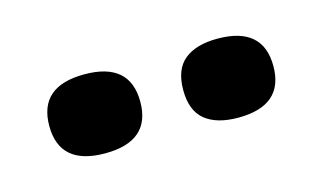

<svg xmlns="http://www.w3.org/2000/svg" viewBox="-31 -769 364 216"><g transform="rotate(-15 150.5 -661.0)"><path d="M228 -615Q203 -615 189.5 -626Q176 -637 176 -661Q176 -685 189.5 -696Q203 -707 228 -707Q281 -707 281 -661Q281 -615 228 -615ZM73 -615Q20 -615 20 -661Q20 -707 73 -707Q126 -707 126 -661Q126 -615 73 -615Z"/></g></svg>

Font: Bricolage Grotesque 10pt Condensed
Style: Regular
Weight: 400
Width: 3
Designer: Mathieu Triay
Foundry: Atelier Triay
Version: Version 1.000; ttfautohint (v1.8.4.7-5d5b);gftools[0.9.29]